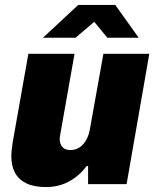

<svg xmlns="http://www.w3.org/2000/svg" viewBox="-20 -745 631 778"><path d="M167 13Q118 13 87 -2Q56 -17 41 -44.5Q26 -72 26 -111Q26 -125 27.5 -138Q29 -151 31 -166L95 -527H282L224 -199Q223 -194 222.5 -190Q222 -186 222 -182Q222 -168 227 -158Q232 -148 241.5 -142.5Q251 -137 265 -137Q281 -137 294.5 -143.5Q308 -150 318 -161.5Q328 -173 334.5 -188Q341 -203 344 -220L399 -527H585L493 1H337V-72H331Q310 -44 284 -25Q258 -6 229 3.5Q200 13 167 13ZM154 -592 297 -725H447L542 -592H415L341 -682H392L286 -592Z"/></svg>

Font: Archivo SemiCondensed Black
Style: Italic
Weight: 900
Width: 4
Italic angle: -10°
Designer: Hector Gatti
Foundry: Omnibus-Type
Version: Version 2.001